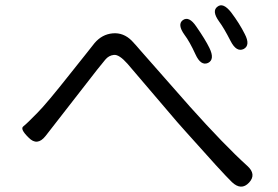

<svg xmlns="http://www.w3.org/2000/svg" viewBox="-20 -736 1040 717"><path d="M910 -54Q881 -23 846 -56Q811 -90 674 -244Q658 -262 642 -280L456 -498Q425 -533 405.5 -531Q386 -529 373 -513Q358 -495 343 -476L150 -228Q119 -189 87 -222Q54 -254 67 -264Q80 -274 120 -315Q154 -349 244 -463L303 -537Q318 -556 333 -575Q361 -608 401 -611.5Q441 -615 472 -584Q489 -566 505 -547L689 -338Q818 -194 903 -117Q939 -85 910 -54ZM757 -501Q730 -489 710 -533Q688 -581 669 -606Q641 -645 663 -661Q686 -677 713 -637Q747 -588 762 -557Q783 -514 757 -501ZM890 -553Q863 -540 841 -583Q816 -632 798 -656Q770 -695 792 -711Q813 -728 843 -690Q874 -649 894 -609Q916 -567 890 -553Z"/></svg>

Font: Resource Han Rounded KR Normal
Style: Regular
Weight: 350
Designer: Cyano Hao (round all glyphs); Ryoko NISHIZUKA 西塚涼子 (kana, bopomofo & ideographs); Paul D. Hunt (Latin, Greek & Cyrillic)
Foundry: Cyano Hao
Version: 0.990